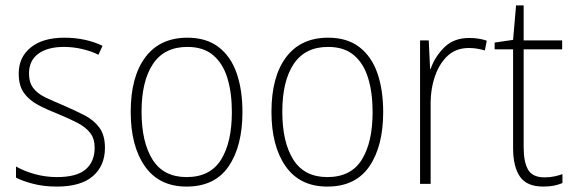

<svg xmlns="http://www.w3.org/2000/svg" viewBox="-20 -771 2117 708"><path d="M367 -226Q367 -160 322.5 -121.5Q278 -83 190 -83Q142 -83 103 -93Q64 -103 39 -116V-157Q71 -139 110 -128.5Q149 -118 190 -118Q263 -118 296 -146.5Q329 -175 329 -226Q329 -260 312.5 -281Q296 -302 266.5 -317.5Q237 -333 198 -349Q155 -366 121.5 -383.5Q88 -401 68.5 -428Q49 -455 49 -500Q49 -560 93.5 -596Q138 -632 217 -632Q258 -632 294 -624Q330 -616 358 -602L343 -569Q318 -582 284 -590Q250 -598 216 -598Q156 -598 121.5 -573Q87 -548 87 -500Q87 -467 102.5 -446.5Q118 -426 147 -412Q176 -398 215 -382Q256 -364 290.5 -346.5Q325 -329 346 -301Q367 -273 367 -226Z M874 -358Q874 -232 823 -157.5Q772 -83 668 -83Q567 -83 514.5 -157.5Q462 -232 462 -359Q462 -488 516 -560Q570 -632 671 -632Q741 -632 786 -597.5Q831 -563 852.5 -501.5Q874 -440 874 -358ZM502 -359Q502 -247 542.5 -182.5Q583 -118 668 -118Q755 -118 795 -182Q835 -246 835 -358Q835 -429 818.5 -483Q802 -537 766 -567.5Q730 -598 671 -598Q586 -598 544 -535Q502 -472 502 -359Z M1393 -358Q1393 -232 1342 -157.5Q1291 -83 1187 -83Q1086 -83 1033.5 -157.5Q981 -232 981 -359Q981 -488 1035 -560Q1089 -632 1190 -632Q1260 -632 1305 -597.5Q1350 -563 1371.5 -501.5Q1393 -440 1393 -358ZM1021 -359Q1021 -247 1061.5 -182.5Q1102 -118 1187 -118Q1274 -118 1314 -182Q1354 -246 1354 -358Q1354 -429 1337.5 -483Q1321 -537 1285 -567.5Q1249 -598 1190 -598Q1105 -598 1063 -535Q1021 -472 1021 -359Z M1710 -631Q1746 -631 1775 -621L1768 -585Q1754 -589 1739.5 -591.5Q1725 -594 1709 -594Q1662 -594 1631 -565.5Q1600 -537 1583.5 -488.5Q1567 -440 1568 -381V-93H1529V-622H1561L1566 -517H1568Q1583 -561 1618 -596Q1653 -631 1710 -631Z M1988 -117Q2007 -117 2024 -120.5Q2041 -124 2054 -129V-96Q2040 -90 2023 -86.5Q2006 -83 1983 -83Q1923 -83 1897.5 -119.5Q1872 -156 1872 -226V-589H1804V-614L1872 -624L1883 -751H1911V-622H2053V-589H1911V-228Q1911 -173 1927.5 -145Q1944 -117 1988 -117Z"/></svg>

Font: Noto Sans Telugu UI SemiCondensed ExtraLight
Style: Regular
Weight: 200
Width: 4
Designer: Jelle Bosma - Monotype Design Team
Foundry: Monotype Imaging Inc.
Version: Version 2.005; ttfautohint (v1.8.4.7-5d5b)